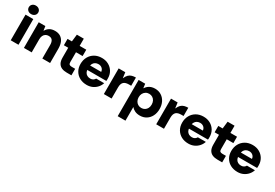

<svg xmlns="http://www.w3.org/2000/svg" viewBox="60 -1861 4607 3214"><g transform="rotate(30 2363.0 -254.5)"><path d="M58 0V-496H208V0ZM133 -550Q93 -550 68 -573.5Q43 -597 43 -632Q43 -667 68 -690.5Q93 -714 133 -714Q174 -714 199.5 -690.5Q225 -667 225 -632Q225 -597 199.5 -573.5Q174 -550 133 -550Z M313 0V-496H441L453 -414H456Q480 -458 521.5 -483Q563 -508 625 -508Q688 -508 731 -480.5Q774 -453 796.5 -401.5Q819 -350 819 -275V0H669V-261Q669 -319 646.5 -350.5Q624 -382 572 -382Q540 -382 515.5 -367Q491 -352 477 -323.5Q463 -295 463 -255V0Z M1139 0Q1084 0 1042.5 -17.5Q1001 -35 977.5 -75Q954 -115 954 -184V-373H870V-496H954L970 -635H1104V-496H1232V-373H1104V-182Q1104 -151 1118 -138.5Q1132 -126 1164 -126H1231V0Z M1531 12Q1453 12 1393.5 -20Q1334 -52 1300.5 -109.5Q1267 -167 1267 -242Q1267 -319 1300 -379Q1333 -439 1392.5 -473.5Q1452 -508 1531 -508Q1605 -508 1662.5 -476Q1720 -444 1753 -388Q1786 -332 1786 -259Q1786 -249 1786 -236.5Q1786 -224 1784 -211H1373V-299H1634Q1631 -339 1602.5 -364Q1574 -389 1532 -389Q1499 -389 1472.5 -374.5Q1446 -360 1430.5 -330.5Q1415 -301 1415 -255V-226Q1415 -192 1429 -165.5Q1443 -139 1469 -124.5Q1495 -110 1529 -110Q1562 -110 1584 -124Q1606 -138 1618 -160H1772Q1757 -112 1723 -73Q1689 -34 1640 -11Q1591 12 1531 12Z M1858 0V-496H1986L2000 -391H2003Q2023 -438 2049.5 -463.5Q2076 -489 2110.5 -498.5Q2145 -508 2185 -508V-349H2144Q2112 -349 2086.5 -342.5Q2061 -336 2043.5 -320.5Q2026 -305 2017 -279Q2008 -253 2008 -216V0Z M2244 205V-496H2371L2381 -416H2384Q2402 -444 2426.5 -464.5Q2451 -485 2484 -496.5Q2517 -508 2558 -508Q2627 -508 2680 -474.5Q2733 -441 2762.5 -382.5Q2792 -324 2792 -248Q2792 -172 2762.5 -113.5Q2733 -55 2680 -21.5Q2627 12 2556 12Q2502 12 2460.5 -8Q2419 -28 2394 -59V205ZM2515 -111Q2552 -111 2580.5 -128.5Q2609 -146 2624.5 -176.5Q2640 -207 2640 -247Q2640 -287 2624.5 -317.5Q2609 -348 2580.5 -366Q2552 -384 2515 -384Q2478 -384 2449.5 -366Q2421 -348 2405 -317.5Q2389 -287 2389 -247Q2389 -208 2405 -177Q2421 -146 2449.5 -128.5Q2478 -111 2515 -111Z M2870 0V-496H2998L3012 -391H3015Q3035 -438 3061.5 -463.5Q3088 -489 3122.5 -498.5Q3157 -508 3197 -508V-349H3156Q3124 -349 3098.5 -342.5Q3073 -336 3055.5 -320.5Q3038 -305 3029 -279Q3020 -253 3020 -216V0Z M3496 12Q3418 12 3358.5 -20Q3299 -52 3265.5 -109.5Q3232 -167 3232 -242Q3232 -319 3265 -379Q3298 -439 3357.5 -473.5Q3417 -508 3496 -508Q3570 -508 3627.5 -476Q3685 -444 3718 -388Q3751 -332 3751 -259Q3751 -249 3751 -236.5Q3751 -224 3749 -211H3338V-299H3599Q3596 -339 3567.5 -364Q3539 -389 3497 -389Q3464 -389 3437.5 -374.5Q3411 -360 3395.5 -330.5Q3380 -301 3380 -255V-226Q3380 -192 3394 -165.5Q3408 -139 3434 -124.5Q3460 -110 3494 -110Q3527 -110 3549 -124Q3571 -138 3583 -160H3737Q3722 -112 3688 -73Q3654 -34 3605 -11Q3556 12 3496 12Z M4053 0Q3998 0 3956.5 -17.5Q3915 -35 3891.5 -75Q3868 -115 3868 -184V-373H3784V-496H3868L3884 -635H4018V-496H4146V-373H4018V-182Q4018 -151 4032 -138.5Q4046 -126 4078 -126H4145V0Z M4445 12Q4367 12 4307.5 -20Q4248 -52 4214.5 -109.5Q4181 -167 4181 -242Q4181 -319 4214 -379Q4247 -439 4306.5 -473.5Q4366 -508 4445 -508Q4519 -508 4576.5 -476Q4634 -444 4667 -388Q4700 -332 4700 -259Q4700 -249 4700 -236.5Q4700 -224 4698 -211H4287V-299H4548Q4545 -339 4516.5 -364Q4488 -389 4446 -389Q4413 -389 4386.5 -374.5Q4360 -360 4344.5 -330.5Q4329 -301 4329 -255V-226Q4329 -192 4343 -165.5Q4357 -139 4383 -124.5Q4409 -110 4443 -110Q4476 -110 4498 -124Q4520 -138 4532 -160H4686Q4671 -112 4637 -73Q4603 -34 4554 -11Q4505 12 4445 12Z"/></g></svg>

Font: DM Sans 9pt 36pt Black
Style: Regular
Weight: 900
Version: Version 4.004;gftools[0.9.30]